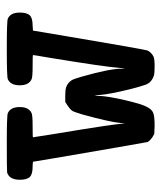

<svg xmlns="http://www.w3.org/2000/svg" viewBox="25 -496 475 565"><g transform="rotate(-90 262.5 -213.5)"><path d="M54 -355Q32 -355 24 -363.5Q16 -372 16 -393Q16 -423 37 -430Q41 -431 125 -431Q206 -431 212 -428Q230 -420 230 -393Q230 -366 212 -358Q206 -355 174 -355Q141 -355 141 -354Q145 -328 150 -296Q181 -110 181 -89V-84Q182 -85 183 -96Q186 -128 208 -208Q216 -234 218 -237Q222 -245 245 -259H264Q282 -259 289 -256Q301 -252 309 -240Q313 -233 319 -212Q343 -128 343 -92Q343 -84 344 -84V-86Q344 -88 344.5 -91Q345 -94 345 -97Q348 -141 376 -311Q383 -351 383 -354Q383 -355 350 -355Q318 -355 312 -358Q294 -366 294 -393Q294 -420 312 -428Q318 -431 401 -431Q484 -431 490 -428Q508 -420 508 -393Q508 -372 500 -363.5Q492 -355 470 -355L455 -354Q455 -353 441 -270.5Q427 -188 412.5 -104Q398 -20 396 -16Q390 -5 378 1Q370 4 351 4Q329 4 323 2Q302 -5 296 -22Q287 -47 276 -96Q265 -145 265 -169Q265 -176 264 -169Q263 -166 263 -162Q262 -133 250 -82Q238 -31 230 -18Q223 -4 212.5 0Q202 4 175 4L151 3Q133 -6 127 -17L112 -102Q97 -188 83 -270.5Q69 -353 69 -354Q62 -355 54 -355Z"/></g></svg>

Font: KaTeX_Typewriter
Style: Regular
Weight: 400
Version: Version 1.1; ttfautohint (v1.3)